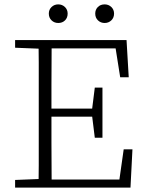

<svg xmlns="http://www.w3.org/2000/svg" viewBox="-20 -857 676 877"><path d="M49 0V-35L174 -40H182V0ZM156 0Q157 -51 157 -102Q157 -153 157 -204.5Q157 -256 157 -307V-367Q157 -418 157 -469.5Q157 -521 157 -572Q157 -623 156 -674H216Q216 -623 215.5 -572Q215 -521 215 -468.5Q215 -416 215 -361V-319Q215 -262 215 -208Q215 -154 215.5 -102.5Q216 -51 216 0ZM186 0V-37H548L522 -13L545 -175H585L576 0ZM187 -324V-361H423V-324ZM413 -228 400 -333V-353L413 -457H448V-228ZM49 -639V-674H182V-634H174ZM529 -504 504 -662 533 -636H186V-674H558L568 -504ZM246 -752Q228 -752 215.5 -764Q203 -776 203 -795Q203 -813 215.5 -825Q228 -837 246 -837Q264 -837 276.5 -825Q289 -813 289 -795Q289 -776 277 -764Q265 -752 246 -752ZM458 -752Q440 -752 427.5 -764Q415 -776 415 -795Q415 -813 427 -825Q439 -837 458 -837Q476 -837 488.5 -825Q501 -813 501 -795Q501 -776 488.5 -764Q476 -752 458 -752Z"/></svg>

Font: Source Serif 4 Light
Style: Regular
Weight: 300
Designer: Frank Grießhammer
Foundry: Adobe Systems Incorporated
Version: Version 4.004;hotconv 1.0.116;makeotfexe 2.5.65601